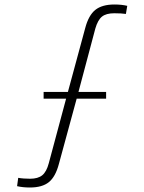

<svg xmlns="http://www.w3.org/2000/svg" viewBox="-20 -827 642 854"><path d="M113 7Q81 7 56 1L61 -36Q72 -34 86 -33Q100 -32 114 -32Q149 -32 168 -47.5Q187 -63 197 -101L274 -388H174V-418H282L359 -702Q374 -759 404 -783Q434 -807 489 -807Q521 -807 546 -801L540 -765Q520 -768 488 -768Q452 -768 433.5 -753Q415 -738 404 -700L329 -418H452V-388H321L242 -98Q227 -41 197.5 -17Q168 7 113 7Z"/></svg>

Font: Big Shoulders Display Light
Style: Regular
Weight: 300
Designer: Patric King
Foundry: XO Type Co
Version: Version 1.000; ttfautohint (v1.8.2)